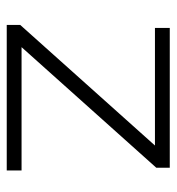

<svg xmlns="http://www.w3.org/2000/svg" viewBox="3 -527 524 570"><g transform="rotate(90 265.0 -242.0)"><path d="M478 -484V-444L120 -44H486V0H54V-40L412 -440H63V-484Z"/></g></svg>

Font: Space Grotesk Variable
Style: Regular
Weight: 400
Designer: Florian Karsten (Space Grotesk), Colophon Foundry (Space Mono)
Foundry: Florian Karsten
Version: Version 1.106